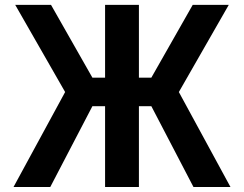

<svg xmlns="http://www.w3.org/2000/svg" viewBox="-20 -750 978 770"><path d="M755.9 0 586.9 -324.2H537.1V0H401.4V-324.2H350.6L181.6 0H34.2L241.2 -380.9L41 -730.5H184.6L350.6 -438.5H401.4V-730.5H537.1V-438.5H586.9L752.9 -730.5H897.5L697.3 -380.9L904.3 0Z"/></svg>

Font: Mgen+ 1c bold
Style: Bold
Weight: 700
Designer: [Source Han Sans]
Ryoko NISHIZUKA  (kana & ideographs); Paul D. Hunt (Latin, Greek & Cyrillic); Wenlong ZHANG  (bopomofo
Version: Version 1.059.20150602